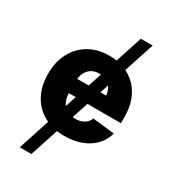

<svg xmlns="http://www.w3.org/2000/svg" viewBox="-221 -841 1032 1157"><g transform="rotate(30 295.5 -262.0)"><path d="M105.5 204.1 410.6 -727.5H492.7L186.5 204.1ZM303.7 10.7Q220.7 10.7 159.4 -23.4Q98.1 -57.6 64.9 -119.9Q31.7 -182.1 31.7 -266.6Q31.7 -349.1 64.9 -411.6Q98.1 -474.1 158.2 -509.3Q218.3 -544.4 298.3 -544.4Q356 -544.4 404.1 -525.9Q452.1 -507.3 487.3 -471.9Q522.5 -436.5 541.7 -385.7Q561 -335 561 -270V-226.6H90.3V-326.2H481L402.3 -303.7Q402.3 -339.8 390.4 -366.2Q378.4 -392.6 356 -406.7Q333.5 -420.9 300.8 -420.9Q268.1 -420.9 245.1 -406.5Q222.2 -392.1 210.2 -366.5Q198.2 -340.8 198.2 -305.7V-233.4Q198.2 -194.3 211.7 -167Q225.1 -139.6 249.8 -125.7Q274.4 -111.8 308.1 -111.8Q331.5 -111.8 350.6 -118.4Q369.6 -125 383.1 -137.7Q396.5 -150.4 402.8 -168L554.7 -151.4Q542.5 -102.5 508.3 -66.2Q474.1 -29.8 422.1 -9.5Q370.1 10.7 303.7 10.7Z"/></g></svg>

Font: Inter 20pt ExtraBold
Style: Regular
Weight: 800
Version: Version 4.001;git-66647c0bb